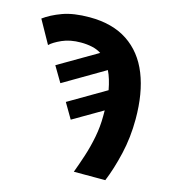

<svg xmlns="http://www.w3.org/2000/svg" viewBox="-128 -817 830 908"><g transform="rotate(15 287.0 -362.5)"><path d="M316 0Q331 -40 346.5 -87.5Q362 -135 372 -186.5Q382 -238 382 -289V-318L238 -234L194 -309L375 -415Q370 -442 363 -465Q356 -488 347 -506L146 -388L101 -464L291 -575Q271 -588 245.5 -593.5Q220 -599 191 -599Q138 -599 99 -581.5Q60 -564 43 -547L-20 -660Q15 -686 68 -705.5Q121 -725 200 -725Q312 -725 386.5 -675.5Q461 -626 497.5 -534.5Q534 -443 534 -316Q534 -226 515 -144.5Q496 -63 470 0Z"/></g></svg>

Font: BC Sans
Style: Bold
Weight: 700
Designer: Monotype Design Team
Province of B.C.
Foundry: Monotype Imaging Inc.
Version: Version 2.000;GOOG;noto-source:20170915:90ef993387c0